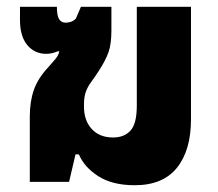

<svg xmlns="http://www.w3.org/2000/svg" viewBox="-20 -537 645 567"><path d="M378 10Q312 10 270.5 -16.5Q229 -43 213 -81H203L184 0H68V-193Q68 -237 80 -271.5Q92 -306 123 -339Q134 -351 143.5 -362.5Q153 -374 155 -385L152 -386Q133 -378 117 -378Q82 -378 60.5 -404Q39 -430 39 -478V-517H148Q148 -491 154.5 -480.5Q161 -470 174 -470Q181 -470 189 -472.5Q197 -475 204 -482L219 -517H309V-447Q309 -407 300.5 -383Q292 -359 272 -328Q259 -308 249 -294.5Q239 -281 233.5 -266Q228 -251 228 -228V-222Q228 -181 251 -156Q274 -131 314 -131Q347 -131 365.5 -151.5Q384 -172 384 -225V-517H544V-185Q544 -93 502.5 -41.5Q461 10 378 10Z"/></svg>

Font: Noto Sans Thai UI SemCond ExtBd
Style: Regular
Weight: 800
Width: 4
Designer: Monotype Design Team
Foundry: Monotype Imaging Inc.
Version: Version 2.000